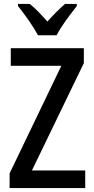

<svg xmlns="http://www.w3.org/2000/svg" viewBox="-20 -960 480 980"><path d="M415 0H29V-75L293 -624H35V-714H408V-638L143 -90H415ZM174 -780Q157 -812 127.5 -854.5Q98 -897 72 -929V-940H132Q153 -923 176 -899.5Q199 -876 222 -850Q247 -878 267 -898Q287 -918 312 -940H372V-929Q356 -909 336.5 -883Q317 -857 298.5 -829.5Q280 -802 269 -780Z"/></svg>

Font: Noto Sans Lao Condensed Medium
Style: Regular
Weight: 500
Width: 3
Designer: Monotype Design Team
Foundry: Monotype Imaging Inc.
Version: Version 2.003; ttfautohint (v1.8.4.7-5d5b)